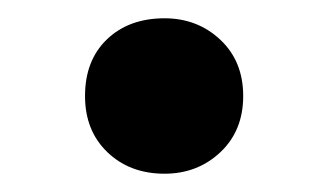

<svg xmlns="http://www.w3.org/2000/svg" viewBox="-20 -457 360 210"><path d="M73 -352Q73 -314 97.5 -290.5Q122 -267 160 -267Q196 -267 221 -290.5Q246 -314 246 -352Q246 -390 221 -413.5Q196 -437 160 -437Q121 -437 97 -414Q73 -391 73 -352Z"/></svg>

Font: Geom SemiBold
Style: Bold
Weight: 600
Version: Version 1.102